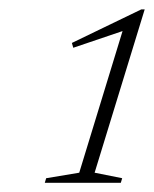

<svg xmlns="http://www.w3.org/2000/svg" viewBox="-20 -698 335 418"><path d="M152.5 -322 249 -637.5 259 -634.5 139.5 -594 136.5 -604.5 287.5 -677.5H295L186 -322L246 -310L243 -300H77.5L80.5 -310Z"/></svg>

Font: Newsreader 24pt ExtraLight
Style: Italic
Weight: 250
Italic angle: -17°
Designer: Hugues Gentile
Foundry: Production Type
Version: Version 1.003